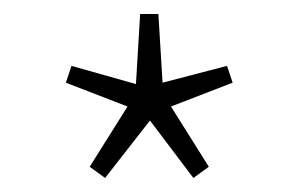

<svg xmlns="http://www.w3.org/2000/svg" viewBox="-20 -732 426 274"><path d="M130 -478 194 -560 256 -478 278 -494 224 -580 312 -614 304 -638 212 -614 206 -712H180L174 -612L82 -638L74 -614L162 -580L108 -494L130 -478Z"/></svg>

Font: Assistant ExtraLight
Style: Regular
Weight: 275
Designer: Hebrew By Ben Nathan, Latin by Paul Hunt
Version: Version 2.001;PS 002.001;hotconv 1.0.88;makeotf.lib2.5.64775